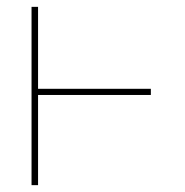

<svg xmlns="http://www.w3.org/2000/svg" viewBox="-20 -540 540 560"><path d="M72 0V-520H91V-281H420V-263H91V0Z"/></svg>

Font: Iosevka SS18 Thin
Style: Regular
Weight: 100
Monospace: yes
Designer: Belleve Invis
Foundry: Belleve Invis
Version: Version 25.1.1; ttfautohint (v1.8.4)